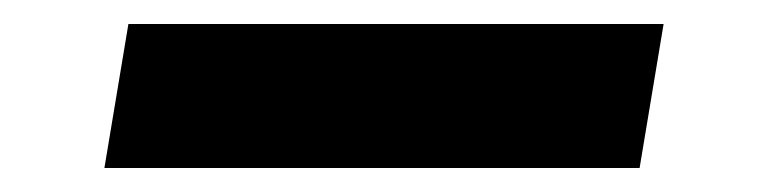

<svg xmlns="http://www.w3.org/2000/svg" viewBox="-20 -420 640 160"><path d="M513 -280H67L87 -400H533Z"/></svg>

Font: Iosevka Heavy Extended
Style: Italic
Weight: 900
Width: 7
Italic angle: -9°
Monospace: yes
Designer: Belleve Invis
Foundry: Belleve Invis
Version: Version 32.5.0; ttfautohint (v1.8.4)